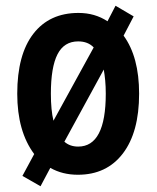

<svg xmlns="http://www.w3.org/2000/svg" viewBox="-20 -598 545 668"><path d="M464 -272Q464 -138 407.5 -64Q351 10 251 10Q197 10 155 -14L121 50L58 14L99 -62Q40 -141 40 -272Q40 -408 96 -480.5Q152 -553 253 -553Q310 -553 354 -524L382 -578L445 -541L410 -474Q464 -400 464 -272ZM157 -272Q157 -215 166 -178L306 -433Q286 -454 252 -454Q203 -454 180 -409Q157 -364 157 -272ZM348 -272Q348 -297 346 -318Q344 -339 341 -356L204 -105Q223 -88 252 -88Q348 -88 348 -272Z"/></svg>

Font: Noto Sans Gujarati Condensed SemiBold
Style: Regular
Weight: 600
Width: 3
Designer: Jelle Bosma - Monotype Design Team, Universal Thirst
Foundry: Monotype Imaging Inc.
Version: Version 2.106; ttfautohint (v1.8.4.7-5d5b)